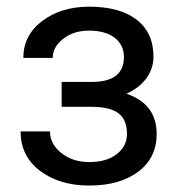

<svg xmlns="http://www.w3.org/2000/svg" viewBox="-20 -558 548 587"><path d="M358.9 -383.8C358.9 -334.5 328.1 -309.1 266.6 -307.6H168.5V-231.4H258.8C333.5 -231.4 368.2 -207.5 368.2 -148.4C368.2 -123 357.4 -102.5 336.4 -86.4C315.4 -70.3 287.6 -62.5 252.9 -62.5C218.8 -62.5 190.4 -71.8 167.5 -90.3C144.5 -108.4 132.8 -130.4 132.8 -156.2H43C43 -105.5 63 -65.4 102.5 -35.6C142.1 -5.9 191.9 9.3 252.9 9.3C315.4 9.3 365.2 -4.9 402.8 -33.2C440.4 -61.5 459 -100.1 459 -148.4C459 -209.5 428.2 -250.5 366.7 -271.5C419.4 -294.9 449.2 -336.9 449.2 -384.3C449.2 -433.6 432.1 -471.2 397.5 -498C362.8 -524.4 314.9 -537.6 252.9 -537.6C195.3 -537.6 147.5 -522.9 108.9 -493.7C70.3 -464.4 51.3 -426.8 51.3 -380.9H141.1C141.1 -403.3 151.9 -422.9 173.3 -439.5C194.3 -456.1 221.2 -464.4 252.9 -464.4C318.8 -464.4 358.9 -433.1 358.9 -383.8Z"/></svg>

Font: Roboto
Style: Regular
Weight: 400
Designer: Google
Version: Version 2.137; 2017